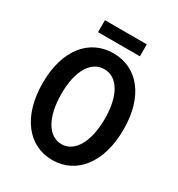

<svg xmlns="http://www.w3.org/2000/svg" viewBox="-190 -923 979 1057"><g transform="rotate(30 299.5 -394.0)"><path d="M300 12C452 12 557 -118 557 -330C557 -541 452 -666 300 -666C148 -666 43 -541 43 -330C43 -118 148 12 300 12ZM300 -89C216 -89 162 -183 162 -330C162 -476 216 -565 300 -565C384 -565 438 -476 438 -330C438 -183 384 -89 300 -89ZM167 -724H433V-800H167Z"/></g></svg>

Font: Source Code Pro Semibold
Style: Regular
Weight: 600
Monospace: yes
Designer: Paul D. Hunt
Foundry: Adobe Systems Incorporated
Version: Version 1.017;PS 1.000;hotconv 1.0.70;makeotf.lib2.5.5900